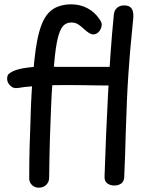

<svg xmlns="http://www.w3.org/2000/svg" viewBox="-20 -847 705 887"><path d="M159 20Q140 20 127.5 7.5Q115 -5 115 -22Q115 -70 115.5 -105Q116 -140 117 -176Q118 -212 120 -261Q121 -287 122 -326.5Q123 -366 126.5 -425.5Q130 -485 139 -571Q144 -619 152 -660.5Q160 -702 172.5 -734Q185 -766 203 -786Q223 -808 250.5 -817.5Q278 -827 308 -827Q351 -827 385 -808.5Q419 -790 439 -759Q446 -749 448 -744Q450 -739 450 -733Q450 -723 445 -712.5Q440 -702 431 -695Q422 -688 410 -688Q403 -688 392.5 -694Q382 -700 368 -713Q352 -728 339.5 -735.5Q327 -743 309 -743Q289 -743 275 -730.5Q261 -718 251 -685.5Q241 -653 234 -592Q228 -537 224.5 -494Q221 -451 219 -416.5Q217 -382 216 -354Q215 -326 214 -300Q212 -245 210.5 -203Q209 -161 208.5 -119.5Q208 -78 207 -24Q206 -5 193 7.5Q180 20 159 20ZM53 -440Q43 -440 34 -446Q25 -452 19 -462Q13 -472 13 -483Q13 -499 20.5 -505.5Q28 -512 40 -518Q60 -527 89 -532Q118 -537 152.5 -539Q187 -541 223 -539Q236 -538 266.5 -538Q297 -538 335.5 -538Q374 -538 411.5 -538Q449 -538 477.5 -538Q506 -538 515 -538Q534 -538 545 -526Q556 -514 556 -495Q556 -476 544 -464Q532 -452 516 -452Q510 -452 485.5 -452Q461 -452 428 -452.5Q395 -453 361.5 -453.5Q328 -454 303.5 -454Q279 -454 273 -454Q249 -454 226 -453.5Q203 -453 181.5 -452Q160 -451 138 -449Q116 -447 93 -445Q86 -444 73.5 -442Q61 -440 53 -440ZM506 -780Q508 -800 521 -811Q534 -822 553 -822Q571 -822 580.5 -815Q590 -808 593.5 -795.5Q597 -783 596 -767Q594 -739 587.5 -678Q581 -617 573.5 -510Q566 -403 561 -236Q560 -183 558 -132.5Q556 -82 554 -32Q554 -10 541 0Q528 10 508 10Q489 10 475.5 0Q462 -10 463 -32Q466 -126 470 -221Q474 -316 479 -410Q484 -504 490.5 -597Q497 -690 506 -780Z"/></svg>

Font: Playpen Sans
Style: Regular
Weight: 400
Designer: Laura Meseguer, Veronika Burian, José Scaglione, Kostas Bartsokas, Vera Evstafieva, Tom Grace, Yorlmar Campos
Foundry: TypeTogether
Version: Version 2.000